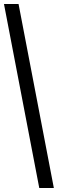

<svg xmlns="http://www.w3.org/2000/svg" viewBox="-20 -828 292 968"><path d="M178 120 0 -808H73.5L251.5 120Z"/></svg>

Font: Encode Sans Cnd
Style: Regular
Weight: 400
Width: 3
Designer: Multiple Designers
Foundry: Impallari Type
Version: Version 3.002; ttfautohint (v1.8.3) -l 8 -r 50 -G 200 -x 14 